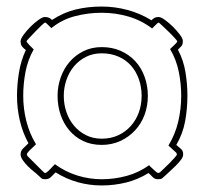

<svg xmlns="http://www.w3.org/2000/svg" viewBox="-20 -656 647 587"><path d="M291 -512Q323 -512 349 -500.5Q375 -489 393.5 -469Q412 -449 422 -421.5Q432 -394 432 -363Q432 -332 422 -305Q412 -278 393 -257.5Q374 -237 348 -225Q322 -213 291 -213Q259 -213 234 -225Q209 -237 191.5 -258Q174 -279 165 -306Q156 -333 156 -363Q156 -392 165.5 -419Q175 -446 192.5 -466.5Q210 -487 235 -499.5Q260 -512 291 -512ZM291 -617Q249 -617 209 -606.5Q169 -596 137 -570Q135 -572 127.5 -579.5Q120 -587 118 -587Q116 -587 107 -578.5Q98 -570 88 -559.5Q78 -549 69.5 -540Q61 -531 61 -530Q62 -526 71 -517Q80 -508 83 -505Q65 -473 58 -436.5Q51 -400 51 -363Q51 -324 60.5 -286Q70 -248 90 -215Q88 -213 83.5 -208.5Q79 -204 74 -199.5Q69 -195 65.5 -190.5Q62 -186 62 -184L64 -179Q66 -177 74.5 -168.5Q83 -160 92 -151Q101 -142 108.5 -134.5Q116 -127 118 -127Q120 -127 124.5 -130.5Q129 -134 133.5 -139Q138 -144 142 -148Q146 -152 148 -154Q179 -131 216 -119.5Q253 -108 291 -108Q329 -108 366.5 -118Q404 -128 436 -151Q437 -149 441 -145.5Q445 -142 449.5 -137.5Q454 -133 458 -130Q462 -127 464 -127L469 -129Q472 -132 480.5 -140Q489 -148 498 -157Q507 -166 514 -174Q521 -182 521 -184L519 -189L495 -211Q516 -246 525 -284.5Q534 -323 534 -363Q534 -400 526.5 -437Q519 -474 500 -506Q501 -507 504.5 -510.5Q508 -514 512 -517.5Q516 -521 519 -524.5Q522 -528 522 -530Q522 -531 513.5 -540.5Q505 -550 494.5 -560Q484 -570 475 -578.5Q466 -587 465 -587Q463 -587 455 -579Q447 -571 445 -569Q412 -594 372.5 -605.5Q333 -617 291 -617ZM291 -636Q331 -636 370 -625.5Q409 -615 443 -594Q448 -599 452.5 -601.5Q457 -604 465 -604Q472 -604 484.5 -595Q497 -586 509 -574Q521 -562 530 -550Q539 -538 539 -531Q539 -520 535 -515.5Q531 -511 524 -504Q541 -472 547 -435.5Q553 -399 553 -363Q553 -324 546 -285.5Q539 -247 519 -213Q527 -206 533.5 -200.5Q540 -195 540 -184Q540 -176 533 -167Q526 -158 517 -149Q508 -140 499 -132Q490 -124 485 -119Q480 -114 476 -111Q472 -108 464 -108Q453 -108 447 -114.5Q441 -121 434 -127Q402 -107 365.5 -98Q329 -89 291 -89Q253 -89 217.5 -99Q182 -109 150 -129Q142 -121 135.5 -114.5Q129 -108 118 -108Q110 -108 106.5 -111Q103 -114 98 -119Q93 -124 83.5 -131.5Q74 -139 65 -148Q56 -157 49.5 -166.5Q43 -176 43 -184Q43 -195 51 -202.5Q59 -210 67 -218Q49 -251 40.5 -288Q32 -325 32 -363Q32 -398 38 -434.5Q44 -471 59 -503Q51 -509 47 -514.5Q43 -520 43 -530Q43 -537 52 -549.5Q61 -562 73 -574Q85 -586 97.5 -595Q110 -604 117 -604Q131 -604 139 -595Q174 -618 211.5 -627Q249 -636 291 -636ZM291 -493Q264 -493 242.5 -482Q221 -471 206 -453Q191 -435 183 -411.5Q175 -388 175 -363Q175 -337 183 -313.5Q191 -290 206 -272Q221 -254 242.5 -243Q264 -232 291 -232Q319 -232 341.5 -242.5Q364 -253 380 -271Q396 -289 404.5 -312.5Q413 -336 413 -363Q413 -390 404.5 -414Q396 -438 380.5 -455.5Q365 -473 342 -483Q319 -493 291 -493Z"/></svg>

Font: RonaldsonGothicLicht
Style: Regular
Weight: 400
Designer: Mr. Robertson for MacKellar, Smiths & Jordan Co. Philadelphia
Foundry: CAT-Fonts Peter Wiegel
Version: 1.000